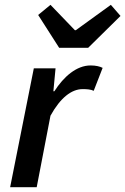

<svg xmlns="http://www.w3.org/2000/svg" viewBox="-20 -775 519 795"><path d="M22 0H132L189 -296C230 -370 276 -406 322 -406C339 -406 356 -405 368 -399L405 -494C393 -500 377 -504 355 -504C297 -504 244 -458 205 -397H201L210 -492H120ZM225 -577H345L479 -709L439 -755L294 -650H290L189 -755L138 -713Z"/></svg>

Font: Source Sans Pro Semibold
Style: Italic
Weight: 600
Italic angle: -11°
Designer: Paul D. Hunt
Foundry: Adobe Systems Incorporated
Version: Version 3.006;hotconv 1.0.111;makeotfexe 2.5.65597